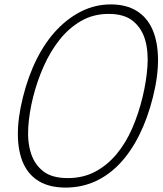

<svg xmlns="http://www.w3.org/2000/svg" viewBox="-20 -840 738 870"><path d="M673 -400Q649 -304 611 -228Q573 -152 523 -99Q473 -46 411 -18Q349 10 277 10Q206 10 158 -18Q110 -46 86 -99Q62 -152 61 -228Q60 -304 84 -400Q108 -496 147 -573.5Q186 -651 238 -705.5Q290 -760 351.5 -790Q413 -820 482 -820Q552 -820 599.5 -790.5Q647 -761 671 -706Q695 -651 696 -573.5Q697 -496 673 -400ZM626 -400Q643 -470 648 -537.5Q653 -605 638 -658Q623 -711 583.5 -744Q544 -777 472 -777Q403 -777 347.5 -745Q292 -713 250 -660Q208 -607 178 -539.5Q148 -472 130 -400Q112 -328 108 -262Q104 -196 120.5 -145Q137 -94 176.5 -63.5Q216 -33 287 -33Q357 -33 412 -62.5Q467 -92 508.5 -142Q550 -192 579 -258.5Q608 -325 626 -400Z"/></svg>

Font: TypoPRO Sinkin Sans
Style: 200 X Light Italic
Weight: 200
Italic angle: -112°
Designer: Keith Bates
Foundry: K-Type
Version: Sinkin Sans (version 1.0)  by Keith Bates   •   © 2014   www